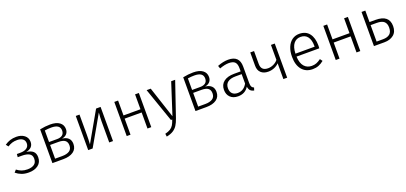

<svg xmlns="http://www.w3.org/2000/svg" viewBox="26 -1547 5849 2763"><g transform="rotate(-20 2950.5 -165.0)"><path d="M391 -396Q391 -302 282 -279Q349 -272 383.5 -241.5Q418 -211 418 -151Q418 -73 362.5 -31Q307 11 218 11Q156 11 109 -7Q62 -25 23 -57L55 -93Q90 -66 127.5 -52Q165 -38 216 -38Q280 -38 318.5 -65Q357 -92 357 -152Q357 -205 317 -228Q277 -251 203 -251H141L145 -298H195Q260 -298 296 -323Q332 -348 332 -395Q332 -439 300.5 -462.5Q269 -486 216 -486Q171 -486 138.5 -475.5Q106 -465 69 -442L41 -478Q81 -506 124 -520Q167 -534 221 -534Q294 -534 342.5 -497Q391 -460 391 -396Z M960 -157Q960 -80 903 -40Q846 0 748 0H581V-517Q664 -534 739 -534Q831 -534 881.5 -497Q932 -460 932 -395Q932 -350 905.5 -321Q879 -292 831 -284Q893 -278 926.5 -246Q960 -214 960 -157ZM639 -479V-302H763Q815 -302 844 -325Q873 -348 873 -394Q873 -487 740 -487Q690 -487 639 -479ZM899 -157Q899 -208 867 -232.5Q835 -257 767 -257H639V-47H748Q818 -47 858.5 -73Q899 -99 899 -157Z M1509 0H1451V-324Q1451 -376 1458 -456L1197 0H1129V-523H1186V-216Q1186 -149 1181 -69L1440 -523H1509Z M2037 -246H1777V0H1719V-523H1777V-295H2037V-523H2095V0H2037Z M2472 2Q2451 63 2426 102Q2401 141 2361 166.5Q2321 192 2258 204L2252 159Q2304 146 2333.5 127Q2363 108 2380.5 79.5Q2398 51 2416 0H2396L2214 -523H2277L2435 -43L2590 -523H2651Z M3151 -157Q3151 -80 3094 -40Q3037 0 2939 0H2772V-517Q2855 -534 2930 -534Q3022 -534 3072.5 -497Q3123 -460 3123 -395Q3123 -350 3096.5 -321Q3070 -292 3022 -284Q3084 -278 3117.5 -246Q3151 -214 3151 -157ZM2830 -479V-302H2954Q3006 -302 3035 -325Q3064 -348 3064 -394Q3064 -487 2931 -487Q2881 -487 2830 -479ZM3090 -157Q3090 -208 3058 -232.5Q3026 -257 2958 -257H2830V-47H2939Q3009 -47 3049.5 -73Q3090 -99 3090 -157Z M3680 -30 3667 11Q3631 4 3611.5 -16Q3592 -36 3586 -77Q3532 11 3423 11Q3348 11 3304.5 -31.5Q3261 -74 3261 -145Q3261 -226 3318.5 -270Q3376 -314 3478 -314H3578V-365Q3578 -428 3550 -456.5Q3522 -485 3457 -485Q3397 -485 3315 -455L3300 -499Q3388 -534 3465 -534Q3636 -534 3636 -368V-116Q3636 -75 3646.5 -57Q3657 -39 3680 -30ZM3578 -128V-272H3487Q3407 -272 3365 -241Q3323 -210 3323 -148Q3323 -94 3352 -65Q3381 -36 3433 -36Q3527 -36 3578 -128Z M4176 -523V0H4118V-242Q4089 -211 4045.5 -192.5Q4002 -174 3952 -174Q3883 -174 3842 -211.5Q3801 -249 3801 -319V-523H3859V-326Q3859 -221 3966 -221Q4010 -221 4052 -241.5Q4094 -262 4118 -294V-523Z M4755 -239H4406Q4411 -137 4454.5 -87.5Q4498 -38 4569 -38Q4610 -38 4641.5 -50.5Q4673 -63 4710 -90L4737 -53Q4698 -21 4657 -5Q4616 11 4566 11Q4462 11 4403 -60Q4344 -131 4344 -257Q4344 -340 4369.5 -402.5Q4395 -465 4442.5 -499.5Q4490 -534 4553 -534Q4653 -534 4705 -466.5Q4757 -399 4757 -281Q4757 -259 4755 -239ZM4700 -299Q4700 -387 4663.5 -436.5Q4627 -486 4555 -486Q4490 -486 4450 -436Q4410 -386 4406 -284H4700Z M5238 -246H4978V0H4920V-523H4978V-295H5238V-523H5296V0H5238Z M5863 -177Q5863 -89 5808 -44.5Q5753 0 5666 0H5505V-523H5563V-347H5655Q5863 -347 5863 -177ZM5802 -177Q5802 -238 5768 -269Q5734 -300 5655 -300H5563V-48H5661Q5729 -48 5765.5 -78.5Q5802 -109 5802 -177Z"/></g></svg>

Font: Fira Sans Light
Style: Regular
Weight: 300
Designer: bBox Type GmbH & Carrois Corporate GbR & Edenspiekermann AG
Foundry: bBox Type GmbH & Carrois Corporate GbR & Edenspiekermann AG
Version: Version 4.301